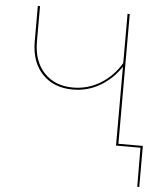

<svg xmlns="http://www.w3.org/2000/svg" viewBox="-57 -709 828 955"><g transform="rotate(5 356.5 -231.5)"><path d="M674 195H664L663 0H541V-394Q501 -333 439 -296Q377 -259 302 -259Q207 -259 150 -318.5Q93 -378 93 -482V-658H104V-482Q104 -383 158 -326Q212 -269 302 -269Q376 -269 438.5 -307Q501 -345 541 -412V-658H552V-10H674Z"/></g></svg>

Font: Ysabeau SC Hairline
Style: Regular
Weight: 100
Designer: Christian Thalmann (Catharsis Fonts)
Version: Version 0.003